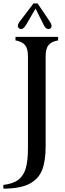

<svg xmlns="http://www.w3.org/2000/svg" viewBox="-45 -919 387 1140"><path d="M121 -41V-585Q121 -631 103 -652Q85 -673 47 -679V-700H135H212H300V-679Q262 -673 244 -652Q226 -631 226 -585V-49Q226 36 205.5 89.5Q185 143 130.5 172Q76 201 -25 201V179Q34 172 65 147.5Q96 123 108.5 78.5Q121 34 121 -41ZM72 -791 154 -899H178L250 -792Q261 -776 261 -765Q261 -754 252 -749Q243 -744 233 -749Q223 -754 215 -770L166 -868L109 -770Q99 -754 89.5 -749Q80 -744 71 -749Q61 -755 61 -765.5Q61 -776 72 -791Z"/></svg>

Font: RL Madena Variable
Style: Regular
Weight: 400
Designer: I Kadek Wantara Putra
Foundry: Roughlines ID
Version: Version 1.000;Glyphs 3.1.2 (3151)